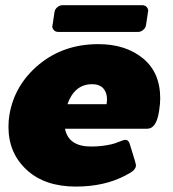

<svg xmlns="http://www.w3.org/2000/svg" viewBox="-20 -682 648 719"><path d="M176.7 -587.5 184.2 -637.5Q185.8 -647.5 194.6 -655Q203.3 -662.5 213.3 -662.5H513.3Q522.5 -662.5 528.8 -656.2Q535 -650 535 -640.8Q535 -640 534.6 -639.2Q534.2 -638.3 534.2 -637.5L526.7 -587.5Q525 -577.5 516.2 -570Q507.5 -562.5 497.5 -562.5H197.5Q188.3 -562.5 182.1 -568.8Q175.8 -575 175.8 -584.2Q175.8 -585 176.2 -585.8Q176.7 -586.7 176.7 -587.5ZM11.7 -206.7Q11.7 -230 15 -250Q33.3 -363.3 125.4 -440Q217.5 -516.7 348.3 -516.7Q450 -516.7 515 -463.8Q580 -410.8 580 -313.3Q580 -294.2 575.8 -266.7Q565.8 -200 531.7 -200H223.3Q236.7 -133.3 320.8 -133.3Q361.7 -133.3 397.5 -141.7Q411.7 -145 427.5 -151.7Q443.3 -158.3 450 -158.3Q462.5 -158.3 467.5 -137.5L484.2 -83.3Q489.2 -65.8 489.2 -63.3Q489.2 -62.5 488.8 -60.8Q488.3 -59.2 488.3 -58.3Q488.3 -55.8 487.1 -53.8Q485.8 -51.7 484.2 -49.2Q482.5 -46.7 481.2 -45Q480 -43.3 476.7 -41.2Q473.3 -39.2 472.1 -37.9Q470.8 -36.7 466.7 -34.2Q462.5 -31.7 461.2 -31.2Q460 -30.8 455.4 -28.3Q450.8 -25.8 450 -25Q370.8 16.7 264.2 16.7Q147.5 16.7 79.6 -46.2Q11.7 -109.2 11.7 -206.7ZM232.5 -291.7H379.2Q380.8 -303.3 380.8 -309.2Q380.8 -335.8 366.7 -351.2Q352.5 -366.7 325 -366.7Q259.2 -366.7 232.5 -291.7Z"/></svg>

Font: BoonTook Mon
Style: Italic
Weight: 400
Italic angle: -9°
Designer: Sungsit Sawaiwan
Foundry: FontUni
Version: Version 3.0